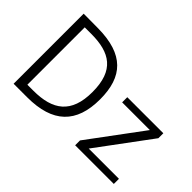

<svg xmlns="http://www.w3.org/2000/svg" viewBox="-111 -1062 1401 1401"><g transform="rotate(45 589.0 -361.5)"><path d="M101 -723V0H241C504 0 628 -121 628 -366C628 -599 518 -719 252 -722C191 -722 107 -723 101 -723ZM177 -658H244C438 -658 551 -588 551 -364C551 -145 438 -66 239 -66H177ZM736 0H1135V-53H823L1129 -466V-517H757V-464H1043L736 -50Z"/></g></svg>

Font: United Sans Light
Style: Regular
Weight: 300
Designer: Pablo Impallari, Rodrigo Fuenzalida (Modified by Dan O. Williams)
Version: Version 1.000;PS 001.000;hotconv 1.0.88;makeotf.lib2.5.64775